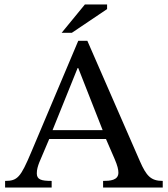

<svg xmlns="http://www.w3.org/2000/svg" viewBox="-20 -846 758 866"><path d="M213 0V-30C166 -30 146 -36 146 -64C146 -82 151 -97 157 -113L202 -219H458L497 -129C510 -99 514 -81 514 -67C514 -32 475 -30 445 -30V0H714V-30C660 -30 640 -53 611 -119L374 -662H333L121 -160C73 -46 59 -30 3 -30V0ZM217 -259 330 -539H333L443 -259ZM304 -698 463 -805V-826H363L258 -698Z"/></svg>

Font: STIX Two Text
Style: Regular
Weight: 400
Designer: Ross Mills, John Hudson & Paul Hanslow, Tiro Typeworks Ltd; with prior portions MicroPress Inc., and Coen Hoffman.
Foundry: Tiro Typeworks Ltd
Version: Version 2.13 b171